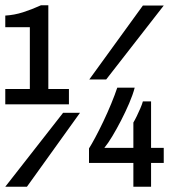

<svg xmlns="http://www.w3.org/2000/svg" viewBox="-20 -707 640 727"><path d="M0 -312V-370H93V-604H0V-648Q34 -650 67 -660.5Q100 -671 135 -687H163V-370H241V-312ZM0 0 219 -280H283L82 0ZM318 -406 521 -686H600L382 -406ZM485 0V-90H317V-145Q326 -159 340.5 -186Q355 -213 371 -246.5Q387 -280 401 -314Q415 -348 424 -375H490Q483 -348 469 -315.5Q455 -283 438.5 -251Q422 -219 405.5 -191.5Q389 -164 375 -147H485V-243Q491 -253 498 -267.5Q505 -282 511.5 -297Q518 -312 521 -323H552V-147H600V-90H552V0Z"/></svg>

Font: Chivo Mono Medium
Style: Regular
Weight: 500
Monospace: yes
Designer: Hector Gatti
Foundry: Omnibus-Type
Version: Version 1.008